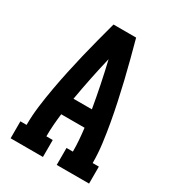

<svg xmlns="http://www.w3.org/2000/svg" viewBox="-178 -838 855 941"><g transform="rotate(30 250.0 -367.5)"><path d="M28 0V-96H63Q63 -150 70 -204Q77 -258 86.5 -311.5Q96 -365 107.5 -418.5Q119 -472 131.5 -524.5Q144 -577 158 -630Q172 -683 186 -735H314Q328 -683 342 -630Q356 -577 368.5 -524.5Q381 -472 392.5 -418.5Q404 -365 413.5 -311.5Q423 -258 430 -204Q437 -150 437 -96H472V0H289V-96H325Q325 -129 322.5 -161.5Q320 -194 316 -226H184Q180 -194 177.5 -161.5Q175 -129 175 -96H211V0ZM302 -322Q291 -386 278 -449.5Q265 -513 250 -576Q235 -513 222 -449.5Q209 -386 198 -322Z"/></g></svg>

Font: Iosevka Curly Slab
Style: Bold
Weight: 700
Monospace: yes
Designer: Belleve Invis
Foundry: Belleve Invis
Version: Version 22.1.2; ttfautohint (v1.8.4)